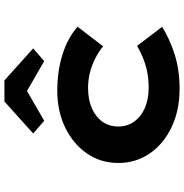

<svg xmlns="http://www.w3.org/2000/svg" viewBox="-2 -818 830 866"><g transform="rotate(-90 413.0 -385.0)"><path d="M445.4 10Q348.2 10 272.5 -26Q196.9 -62 153.9 -124.6Q110.9 -187.1 110.9 -265.9Q110.9 -345.6 153.6 -407.7Q196.3 -469.7 270.2 -505.7Q344.2 -541.7 436.8 -541.7Q525.9 -541.7 600.7 -518Q675.5 -494.2 725.5 -450.2L637.1 -334.8Q615 -353.5 584.5 -369.3Q554 -385.1 520.1 -394Q486.2 -402.8 449.7 -402.8Q396.2 -402.8 357.1 -385.3Q318.1 -367.9 296.7 -337.4Q275.4 -307 275.4 -266.4Q275.4 -226.5 297.1 -195.5Q318.8 -164.4 358.2 -147Q397.7 -129.5 449 -129.5Q494.5 -129.5 529.1 -137.6Q563.8 -145.8 590.8 -157.6Q617.9 -169.4 639.1 -181.7L725 -68.7Q671.1 -35 601.4 -12.5Q531.7 10 445.4 10ZM301.4 -600.7 243.9 -650.3 388.2 -780H483.4L627.7 -650.3L570.1 -600.7L420.8 -686.9H450.8Z"/></g></svg>

Font: Lexend Tera
Style: Regular
Weight: 400
Designer: Bonnie Shaver-Troup, Thomas Jockin
Foundry: Lexend
Version: Version 1.007